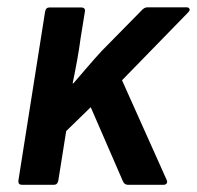

<svg xmlns="http://www.w3.org/2000/svg" viewBox="-20 -512 545 532"><path d="M41.1 0Q29.6 0 31 -11.8L105 -480.1Q107 -491.3 116.8 -491.3H205.1Q210.8 -491.3 213.5 -488.4Q216.3 -485.5 215.3 -480.1L203.8 -409.3Q199.5 -376.8 193.8 -345.4Q188.1 -313.9 181.3 -281.1H183.4Q202.3 -303.3 222.2 -326.2Q242 -349.2 260.9 -369.9L372 -482.8Q379.8 -491.7 388.2 -491.7H497.4Q503.1 -491.7 505 -487.4Q506.9 -483.1 501.5 -477.8L318.1 -289.6L442.1 -12.8Q444.4 -7.4 441.7 -3.7Q439.1 0 433.3 0H334Q324.9 0 320.5 -9.9L231.4 -215L163.4 -148.8L141.6 -11.8Q139.3 0 129.8 0Z"/></svg>

Font: Sofia Sans Semi Condensed
Style: Italic
Weight: 400
Italic angle: -9°
Designer: Botio Nikoltchev, Ani Petrova
Foundry: lettersoup
Version: Version 4.101